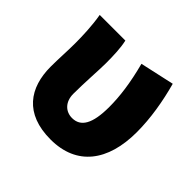

<svg xmlns="http://www.w3.org/2000/svg" viewBox="-150 -740 911 911"><g transform="rotate(45 305.5 -284.5)"><path d="M299 14C474 14 564 -106 564 -300C564 -394 547 -492 522 -583L350 -545C377 -442 387 -363 387 -292C387 -179 357 -130 299 -130C256 -130 222 -161 222 -216C222 -292 229 -383 229 -427C229 -481 227 -530 218 -569H46C57 -506 59 -437 59 -392C59 -338 55 -285 55 -231C55 -90 125 14 299 14Z"/></g></svg>

Font: Noto Sans CJK HK Black
Style: Regular
Weight: 900
Designer: Ryoko NISHIZUKA 西塚涼子 (kana, bopomofo & ideographs); Paul D. Hunt (Latin, Greek & Cyrillic); Sandoll Communications 산돌커뮤니
Foundry: Adobe
Version: Version 2.004;hotconv 1.0.118;makeotfexe 2.5.65603